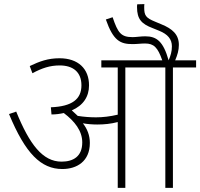

<svg xmlns="http://www.w3.org/2000/svg" viewBox="-20 -916 976 936"><path d="M418 -219C418 -257 405 -288 384 -315C405 -311 431 -309 454 -309C487 -309 520 -312 554 -321V0H591V-587H786V0H823V-587H936V-622H834C845 -648 852 -671 852 -697C852 -749 819 -776 768 -797L737 -810C690 -829 683 -841 683 -880C683 -885 683 -891 684 -896L649 -895C648 -890 648 -885 648 -881C648 -822 671 -799 724 -779L756 -766C798 -749 818 -725 818 -690C818 -665 812 -645 802 -622C776 -714 744 -739 688 -739C666 -739 644 -735 627 -735C570 -735 555 -755 529 -832L496 -821C532 -718 566 -701 626 -701C648 -701 667 -704 687 -704C730 -704 749 -685 771 -622H474V-587H554V-357C516 -348 481 -344 448 -344C421 -344 390 -346 359 -351C350 -360 340 -369 330 -378C386 -402 414 -445 414 -500C414 -581 361 -632 270 -632C214 -632 173 -617 125 -594L138 -559C185 -584 223 -597 271 -597C337 -597 377 -564 377 -500C377 -433 332 -397 228 -393L231 -358C253 -358 273 -361 291 -365C344 -325 381 -278 381 -222C381 -153 337 -128 280 -128C188 -128 124 -212 59 -372L24 -360C104 -167 180 -92 284 -92C354 -92 418 -129 418 -219Z"/></svg>

Font: Noto Sans ExtraLight
Style: Italic
Weight: 200
Italic angle: -12°
Designer: Monotype Design Team
Foundry: Monotype Imaging Inc.
Version: Version 2.013